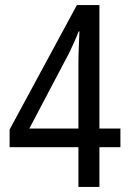

<svg xmlns="http://www.w3.org/2000/svg" viewBox="-20 -739 512 759"><path d="M456 -157V-231H373V-719H284L18 -227V-157H290V0H373V-157ZM290 -488V-231H96L254 -531C266 -556 280 -586 291 -615H294C293 -582 290 -531 290 -488Z"/></svg>

Font: Noto Sans Lao Looped Condensed
Style: Regular
Weight: 400
Width: 3
Designer: Mark Frömberg, Ben Mitchell
Foundry: The Fontpad Ltd
Version: Version 1.003